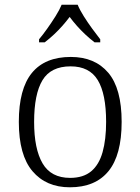

<svg xmlns="http://www.w3.org/2000/svg" viewBox="-20 -786 596 816"><path d="M277 10Q176 10 118 -58.5Q60 -127 60 -268Q60 -408 115.5 -476Q171 -544 281 -544Q383 -544 440 -477Q497 -410 497 -268Q497 -127 441 -58.5Q385 10 277 10ZM278 -30Q334 -30 367.5 -58Q401 -86 416 -139.5Q431 -193 431 -268Q431 -387 395.5 -445.5Q360 -504 280 -504Q196 -504 160.5 -445Q125 -386 125 -268Q125 -153 161 -91.5Q197 -30 278 -30ZM146 -619Q162 -638 180.5 -664Q199 -690 216 -717Q233 -744 242 -766H310Q319 -744 336 -717Q353 -690 372 -664Q391 -638 406 -619V-606H382Q360 -623 341.5 -640.5Q323 -658 307 -676Q291 -694 276 -714Q261 -694 245 -676Q229 -658 210.5 -640.5Q192 -623 170 -606H146Z"/></svg>

Font: Noto Serif Armenian Light
Style: Regular
Weight: 300
Version: Version 2.007